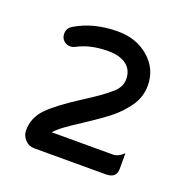

<svg xmlns="http://www.w3.org/2000/svg" viewBox="-82 -769 525 543"><g transform="rotate(20 180.5 -497.0)"><path d="M36.1 -341.8Q36.1 -379.9 63.5 -408.2Q90.8 -436.5 158.2 -479.5Q206.1 -509.8 230.5 -531.2Q252.9 -549.8 252.9 -574.2Q252.9 -601.6 233.4 -616.7Q213.9 -631.8 177.7 -631.8Q124 -631.8 85 -610.4Q79.1 -607.4 72.3 -607.4Q60.5 -607.4 52.2 -615.2Q43.9 -623 43.9 -635.7Q43.9 -652.3 58.6 -661.1Q112.3 -693.4 185.5 -693.4Q241.2 -693.4 278.8 -660.6Q316.4 -627.9 316.4 -578.1Q316.4 -543.9 296.9 -515.6Q278.3 -489.3 253.9 -469.2Q229.5 -449.2 178.7 -416Q145.5 -394.5 129.9 -382.8Q114.3 -371.1 106.4 -361.3H290Q306.6 -361.3 322.3 -377Q322.3 -361.3 322.3 -329.1Q322.3 -301.8 290 -301.8H75.2Q58.6 -301.8 47.4 -314Q36.1 -326.2 36.1 -341.8Z"/></g></svg>

Font: YuPearl-Regular
Style: Regular
Weight: 400
Designer: Max Yao
Foundry: Max-Everyday
Version: Version 1.011; ttfautohint (v1.8.3)